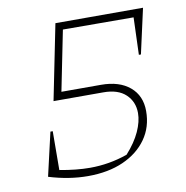

<svg xmlns="http://www.w3.org/2000/svg" viewBox="-71 -660 714 736"><g transform="rotate(-10 286.0 -292.5)"><path d="M214 7Q140 7 62 -17L101 -186H110L109 -35Q174 -23 227 -23Q302 -23 373 -48Q409 -88 426.5 -126.5Q444 -165 444 -198Q444 -242 414 -270.5Q384 -299 327 -299H133L192 -592H533L494 -417H486L491 -562L216 -563L169 -329H323Q394 -329 435 -294.5Q476 -260 476 -200Q476 -138 443 -91.5Q410 -45 351.5 -19Q293 7 214 7Z"/></g></svg>

Font: Piazzolla Thin
Style: Italic
Weight: 100
Italic angle: -11.3°
Designer: Juan Pablo del Peral
Foundry: Huerta Tipografica
Version: Version 1.330